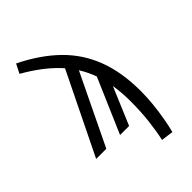

<svg xmlns="http://www.w3.org/2000/svg" viewBox="-281 -850 1161 1161"><g transform="rotate(-45 300.0 -269.0)"><path d="M31.5 0 310.5 -570.5 363.5 -508 118.5 0ZM236 0 402.5 -385.5 453.5 -332 313.5 0ZM97.5 -750.5Q237.5 -681.5 329.5 -591.2Q421.5 -501 467.2 -380.2Q513 -259.5 513 -98.5Q513 -45.5 507.2 11Q501.5 67.5 492.2 119.2Q483 171 472.5 211L394.5 200.5Q408 139.5 416.8 64Q425.5 -11.5 425.5 -98.5Q425.5 -240 388 -346.8Q350.5 -453.5 271.5 -537Q192.5 -620.5 67.5 -691.5Z"/></g></svg>

Font: Fira Code Light
Style: Regular
Weight: 400
Monospace: yes
Version: Version 5.002